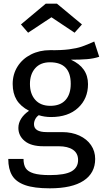

<svg xmlns="http://www.w3.org/2000/svg" viewBox="-20 -812 560 1045"><path d="M520 -503Q490 -493 454 -490Q418 -487 366 -487Q459 -445 459 -354Q459 -275 405 -225Q351 -175 258 -175Q222 -175 191 -185Q179 -177 172 -163.5Q165 -150 165 -136Q165 -93 234 -93H318Q371 -93 412 -74Q453 -55 475.5 -22Q498 11 498 53Q498 130 435 171.5Q372 213 251 213Q166 213 116.5 195.5Q67 178 46 143Q25 108 25 53H108Q108 85 120 103.5Q132 122 163 131.5Q194 141 251 141Q334 141 369.5 120.5Q405 100 405 59Q405 22 377 3Q349 -16 299 -16H216Q149 -16 114.5 -44.5Q80 -73 80 -116Q80 -142 95 -166Q110 -190 138 -209Q92 -233 70.5 -268.5Q49 -304 49 -355Q49 -408 75.5 -450Q102 -492 148.5 -515.5Q195 -539 252 -539Q314 -538 356 -543.5Q398 -549 425.5 -558.5Q453 -568 493 -586ZM143 -355Q143 -301 172 -268.5Q201 -236 254 -236Q308 -236 336.5 -267.5Q365 -299 365 -356Q365 -473 252 -473Q200 -473 171.5 -440.5Q143 -408 143 -355ZM94 -679 229 -792H290L426 -679L386 -634L260 -718L133 -634Z"/></svg>

Font: FiraGO
Style: Regular
Weight: 400
Designer: bBox Type
Foundry: bBox Type GmbH
Version: Version 1.001;April 20, 2020;FontCreator 12.0.0.2555 64-bit